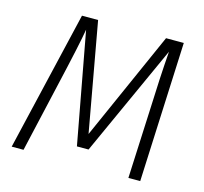

<svg xmlns="http://www.w3.org/2000/svg" viewBox="-100 -797 968 909"><g transform="rotate(15 384.0 -342.5)"><path d="M662 0H604L619 -330Q625 -495 635 -627L387 -81H330L229 -626Q218 -557 165 -328L90 0H32L193 -685H272L368 -152L605 -685H692Z"/></g></svg>

Font: FiraGO Light
Style: Italic
Weight: 300
Italic angle: -8°
Designer: bBox Type GmbH
Foundry: bBox Type GmbH
Version: Version 1.001